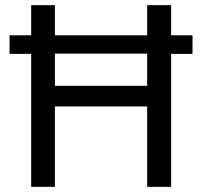

<svg xmlns="http://www.w3.org/2000/svg" viewBox="-20 -725 784 745"><path d="M101 0V-516H17V-588H101V-705H193V-588H551V-705H644V-588H727V-516H644V0H551V-312H193V0ZM193 -392H551V-517H193Z"/></svg>

Font: Nunito Sans 10pt SemiCondensed Medium
Style: Regular
Weight: 500
Width: 4
Designer: Vernon Adams
Foundry: Vernon Adams
Version: Version 3.101;gftools[0.9.27]